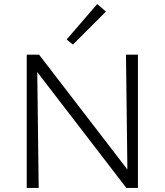

<svg xmlns="http://www.w3.org/2000/svg" viewBox="-20 -928 813 948"><path d="M340 -708 309 -733 460 -908 503 -871ZM661 -658V0H604L164 -572L171 0H112V-658H173L609 -91L602 -658Z"/></svg>

Font: Ysabeau SC Semilight
Style: Regular
Weight: 300
Designer: Christian Thalmann (Catharsis Fonts)
Version: Version 0.003